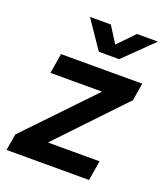

<svg xmlns="http://www.w3.org/2000/svg" viewBox="-136 -830 793 923"><g transform="rotate(20 260.5 -369.0)"><path d="M6.3 0 20.5 -84.5 339.8 -418 340.3 -420.4H78.1L94.7 -522.5H510.3L495.6 -432.6L183.1 -104L182.6 -101.6H445.3L428.2 0ZM271 -738.3 324.2 -654.8 404.8 -738.3H510.7V-736.8L365.7 -595.2H261.7L165.5 -736.8V-738.3Z"/></g></svg>

Font: Inter 28pt SemiBold
Style: Italic
Weight: 600
Italic angle: -9.3988°
Designer: Rasmus Andersson
Foundry: rsms
Version: Version 4.001;git-66647c0bb